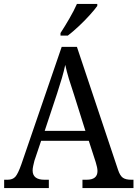

<svg xmlns="http://www.w3.org/2000/svg" viewBox="-20 -951 695 971"><path d="M1 0V-42H18Q44 -42 57.5 -57Q71 -72 88 -120L292 -714H369L577 -92Q587 -62 601.5 -52Q616 -42 644 -42H655V0H397V-42H418Q473 -42 473 -86Q473 -95 470.5 -106.5Q468 -118 464 -131L429 -239H188L154 -138Q151 -126 148 -112.5Q145 -99 145 -89Q145 -42 205 -42H227V0ZM206 -289H412L355 -470Q340 -514 328.5 -552Q317 -590 310 -623Q303 -590 293 -556Q283 -522 269 -479ZM286 -784Q307 -816 330.5 -856.5Q354 -897 369 -931H472V-921Q460 -904 434.5 -875.5Q409 -847 378.5 -818.5Q348 -790 323 -771H286Z"/></svg>

Font: Noto Serif SemiCondensed
Style: Regular
Weight: 400
Width: 4
Designer: Monotype Design Team
Foundry: Monotype Imaging Inc.
Version: Version 2.013